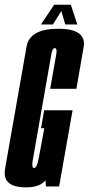

<svg xmlns="http://www.w3.org/2000/svg" viewBox="-50 -804 382 828"><path d="M61.5 4Q-0.5 4 -20.5 -25Q-34 -44.5 -28 -77.5Q-13.5 -158.5 18.5 -341Q51 -526 64.5 -603Q78 -680 201.5 -680Q284.5 -680 305 -644Q315.5 -626.5 310.5 -600.5Q297 -521.5 279.5 -421H166.5Q188 -541.5 192.5 -569Q196.5 -592 189.5 -595.5Q188.5 -596.5 186.5 -596.5Q176 -596.5 171.8 -572Q167.5 -547.5 129.5 -331.5Q97.5 -149.5 91.5 -114.5Q86 -84 94 -80Q95 -79.5 96.5 -79.5Q104 -79.5 109.5 -93Q115 -106.5 129.5 -188L141 -251H127L140.5 -328.5H263L205 0H148L146 -26.5Q122.5 4 61.5 4ZM126.5 -698.5 183.5 -783.5H255.5L283.5 -698.5H231.5L214.5 -756.5L178 -698.5Z"/></svg>

Font: Anybody UltraCondensed SemiBold
Style: Italic
Weight: 600
Width: 1
Italic angle: -10°
Designer: Tyler Finck
Foundry: Etcetera Type Company
Version: Version 1.010; ttfautohint (v1.8.3) -l 8 -r 50 -G 200 -x 14 